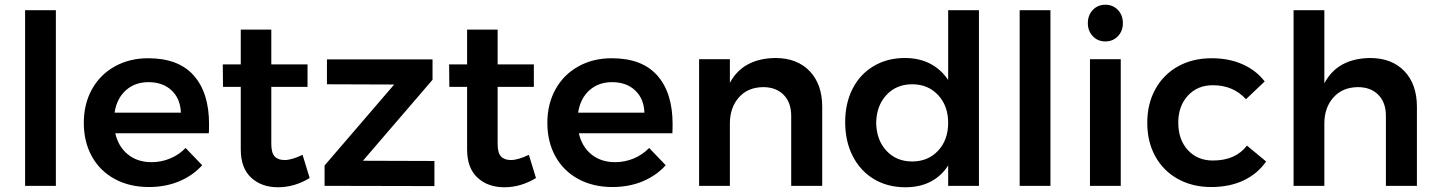

<svg xmlns="http://www.w3.org/2000/svg" viewBox="-20 -785 6070 811"><path d="M86 -742H216V0H86Z M863 -261Q863 -235 862 -222H467Q480 -165 520.5 -132.5Q561 -100 620 -100Q661 -100 698.5 -115.5Q736 -131 764 -160L834 -87Q794 -43 736.5 -19Q679 5 609 5Q527 5 464.5 -29Q402 -63 368 -124.5Q334 -186 334 -266Q334 -346 368.5 -408Q403 -470 465 -504.5Q527 -539 606 -539Q734 -539 798.5 -466Q863 -393 863 -261ZM744 -309Q742 -368 705 -403Q668 -438 607 -438Q550 -438 511.5 -403.5Q473 -369 464 -309Z M1288 -33Q1224 6 1154 6Q1085 6 1041 -34.5Q997 -75 997 -154V-418H922L921 -513H997V-660H1126V-513H1279V-418H1126V-177Q1126 -140 1140 -124.5Q1154 -109 1182 -109Q1212 -109 1258 -131Z M1361 -534H1807V-448L1513 -106L1815 -105V1L1351 0V-86L1645 -428L1361 -429Z M2244 -33Q2180 6 2110 6Q2041 6 1997 -34.5Q1953 -75 1953 -154V-418H1878L1877 -513H1953V-660H2082V-513H2235V-418H2082V-177Q2082 -140 2096 -124.5Q2110 -109 2138 -109Q2168 -109 2214 -131Z M2821 -261Q2821 -235 2820 -222H2425Q2438 -165 2478.5 -132.5Q2519 -100 2578 -100Q2619 -100 2656.5 -115.5Q2694 -131 2722 -160L2792 -87Q2752 -43 2694.5 -19Q2637 5 2567 5Q2485 5 2422.5 -29Q2360 -63 2326 -124.5Q2292 -186 2292 -266Q2292 -346 2326.5 -408Q2361 -470 2423 -504.5Q2485 -539 2564 -539Q2692 -539 2756.5 -466Q2821 -393 2821 -261ZM2702 -309Q2700 -368 2663 -403Q2626 -438 2565 -438Q2508 -438 2469.5 -403.5Q2431 -369 2422 -309Z M3453 -334V0H3322V-296Q3322 -352 3290 -384.5Q3258 -417 3203 -417Q3138 -416 3100.5 -373Q3063 -330 3063 -263V0H2933V-535H3063V-435Q3118 -538 3255 -540Q3347 -540 3400 -484.5Q3453 -429 3453 -334Z M4115 -742V0H3985V-86Q3956 -41 3910.5 -17.5Q3865 6 3805 6Q3729 6 3671.5 -28.5Q3614 -63 3582 -125.5Q3550 -188 3550 -269Q3550 -349 3581.5 -410.5Q3613 -472 3670.5 -506Q3728 -540 3802 -540Q3863 -540 3909 -516Q3955 -492 3985 -447V-742ZM3985 -266Q3985 -338 3942.5 -383.5Q3900 -429 3833 -429Q3766 -429 3724 -383.5Q3682 -338 3681 -266Q3682 -194 3724 -148.5Q3766 -103 3833 -103Q3900 -103 3942.5 -148.5Q3985 -194 3985 -266Z M4287 -742H4417V0H4287Z M4584 -535H4714V0H4584ZM4723 -687Q4723 -654 4702 -632Q4681 -610 4649 -610Q4617 -610 4596 -632Q4575 -654 4575 -687Q4575 -721 4596 -743Q4617 -765 4649 -765Q4681 -765 4702 -743Q4723 -721 4723 -687Z M5103 -425Q5038 -425 4997.5 -381Q4957 -337 4957 -267Q4957 -195 4997.5 -151Q5038 -107 5103 -107Q5199 -107 5247 -170L5328 -103Q5292 -51 5233 -23Q5174 5 5096 5Q5017 5 4955.5 -29Q4894 -63 4860 -124.5Q4826 -186 4826 -266Q4826 -347 4860.5 -409Q4895 -471 4956.5 -505Q5018 -539 5098 -539Q5171 -539 5228.5 -513.5Q5286 -488 5322 -441L5243 -366Q5189 -425 5103 -425Z M5965 -334V0H5834V-296Q5834 -352 5802 -384.5Q5770 -417 5715 -417Q5650 -416 5612 -373Q5574 -330 5574 -263V0H5444V-742H5574V-433Q5629 -538 5767 -540Q5859 -540 5912 -484.5Q5965 -429 5965 -334Z"/></svg>

Font: Montserrat arm2 Medium
Style: Regular
Weight: 500
Designer: Julieta Ulanovsky
Foundry: Julieta Ulanovsky
Version: Version 6.000